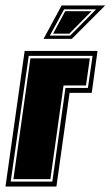

<svg xmlns="http://www.w3.org/2000/svg" viewBox="-48 -681 404 701"><path d="M-28 0 42 -495H308L287 -342H206L158 0ZM-9 -18H143L191 -360H273L290 -477H57ZM1 -27 63 -468H280L266 -369H184L136 -27ZM177 -661H336L214 -539H111ZM134 -551H208L303 -647H186ZM146 -558 190 -640H286L205 -558Z"/></svg>

Font: Alumni Sans Collegiate One
Style: Italic
Weight: 400
Italic angle: -8°
Designer: Robert E. Leuschke
Foundry: Robert E. Leuschke
Version: Version 1.100